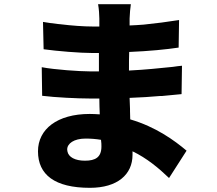

<svg xmlns="http://www.w3.org/2000/svg" viewBox="-20 -834 1040 920"><path d="M615 -92V-109C684 -76 741 -28 790 19L874 -112C816 -161 727 -226 604 -262C604 -275 603 -288 603 -302V-312C602 -330 602 -349 601 -365C656 -367 701 -370 747 -374H756C786 -377 816 -380 850 -383L852 -519C838 -518 825 -516 811 -514L802 -513C742 -507 679 -500 598 -496V-505C598 -529 598 -560 599 -585C695 -589 776 -597 836 -606L838 -738C780 -729 728 -722 677 -717L668 -716C645 -714 623 -713 601 -712C601 -723 601 -738 601 -745C602 -770 604 -794 607 -814H450C454 -791 456 -763 456 -745V-707H422C383 -707 324 -711 268 -718L257 -719C232 -722 208 -725 186 -729L189 -598C254 -589 363 -580 423 -580H454C454 -559 454 -534 454 -511V-492H409C363 -492 242 -500 180 -512L182 -375C245 -367 354 -362 407 -362H456C456 -339 457 -309 458 -286C442 -287 427 -288 410 -288C254 -288 162 -215 162 -109C162 3 242 66 411 66C543 66 615 2 615 -92ZM302 -118C302 -146 334 -170 390 -170C416 -170 440 -168 464 -164C466 -152 466 -139 466 -132C466 -81 438 -64 387 -64C340 -64 308 -81 303 -109L302 -117V-118Z"/></svg>

Font: Glow Sans SC Normal ExtraBold
Style: Regular
Weight: 800
Designer: Ryoko NISHIZUKA (kana, bopomofo & ideographs); Paul D. Hunt (Latin, Greek & Cyrillic); Sandoll Communications, Soo-young
Version: Version 0.93